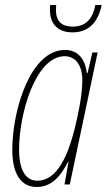

<svg xmlns="http://www.w3.org/2000/svg" viewBox="-20 -735 425 765"><path d="M269 -606C333 -606 371 -646 385 -715H360C350 -664 325 -629 270 -629C229 -629 203 -647 203 -695C203 -700 203 -704 204 -715H180C179 -705 179 -701 179 -696C179 -635 215 -606 269 -606ZM126 10C183 10 219 -28 251 -90H253L237 0H258L369 -526H348L329 -444H326C320 -495 294 -536 239 -536C100 -536 29 -294 29 -138C29 -42 64 10 126 10ZM129 -15C86 -15 56 -51 56 -140C56 -280 121 -511 238 -511C282 -511 308 -473 308 -416C308 -360 294 -289 278 -224C251 -116 208 -15 129 -15Z"/></svg>

Font: Noto Sans ExtraCondensed Thin
Style: Italic
Weight: 100
Width: 2
Italic angle: -12°
Designer: Monotype Design Team
Foundry: Monotype Imaging Inc.
Version: Version 2.013